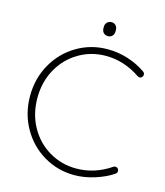

<svg xmlns="http://www.w3.org/2000/svg" viewBox="-126 -955 914 1061"><g transform="rotate(15 331.0 -425.0)"><path d="M627 -626Q627 -618 623 -613Q617 -605 608 -605Q604 -605 596 -609Q503 -672 399 -672Q315 -672 244.5 -630.5Q174 -589 133 -515.5Q92 -442 92 -350Q92 -258 133 -184.5Q174 -111 244.5 -69.5Q315 -28 399 -28Q504 -28 595 -90Q600 -94 607 -94Q617 -94 623 -86Q627 -81 627 -74Q627 -64 619 -58Q580 -30 518.5 -10Q457 10 399 10Q304 10 224 -37Q144 -84 97 -166.5Q50 -249 50 -350Q50 -451 97 -533.5Q144 -616 224 -663Q304 -710 399 -710Q459 -710 515.5 -692Q572 -674 618 -642Q627 -635 627 -626ZM345 -816V-824Q345 -840 355 -850Q365 -860 381 -860Q395 -860 404.5 -850Q414 -840 414 -824V-816Q414 -800 404.5 -790Q395 -780 380 -780Q364 -780 354.5 -790Q345 -800 345 -816Z"/></g></svg>

Font: Quicksand Light
Style: Regular
Weight: 300
Designer: Andrew Paglinawan
Foundry: Andrew Paglinawan
Version: Version 3.000